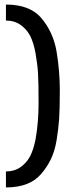

<svg xmlns="http://www.w3.org/2000/svg" viewBox="-20 -755 340 841"><path d="M6 -665V-735Q111 -735 161 -676Q214 -613 228 -528Q242 -443 242 -360.5Q242 -278 239 -234Q236 -190 228 -141.5Q220 -93 203 -58Q186 -23 161 6Q111 66 6 66V-4Q43 -4 70 -23Q97 -42 112 -71Q127 -100 136 -146Q149 -220 149 -306Q149 -392 146.5 -434Q144 -476 135.5 -522.5Q127 -569 112 -598Q97 -627 70 -646Q43 -665 6 -665Z"/></svg>

Font: Sintony
Style: Regular
Weight: 400
Version: Version 001.001